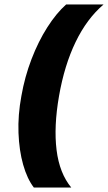

<svg xmlns="http://www.w3.org/2000/svg" viewBox="-20 -708 485 862"><path d="M300 134H132Q102 95 84 31.5Q66 -32 63 -111.5Q60 -191 76 -277Q91 -363 121.5 -442.5Q152 -522 192.5 -585.5Q233 -649 277 -688H445Q370 -624 319.5 -519.5Q269 -415 245 -277Q221 -139 234 -34.5Q247 70 300 134Z"/></svg>

Font: Overused Grotesk ExtraBold
Style: Italic
Weight: 800
Italic angle: -10°
Version: Version 0.003